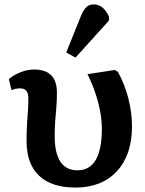

<svg xmlns="http://www.w3.org/2000/svg" viewBox="-20 -833 656 867"><path d="M321 14Q213 14 156.5 -39.5Q100 -93 100 -195Q100 -240 102 -271.5Q104 -303 106 -330.5Q108 -358 108 -390Q108 -434 71 -434Q50 -434 32 -426L20 -476Q44 -496 74.5 -507.5Q105 -519 134 -519Q237 -519 237 -415Q237 -378 234.5 -349Q232 -320 229.5 -289.5Q227 -259 227 -219Q227 -64 330 -64Q440 -64 440 -253Q440 -307 423 -371.5Q406 -436 375 -498L498 -517L512 -509Q542 -456 559 -391Q576 -326 576 -262Q576 -133 507.5 -59.5Q439 14 321 14ZM321 -573 279 -596 346 -762Q358 -790 370.5 -801.5Q383 -813 404 -813Q447 -813 472 -758V-740Z"/></svg>

Font: Literata 12pt SemiBold
Style: Regular
Weight: 600
Designer: Latin by Veronika Burian and Jose Scaglione. Greek by Irene Vlachou. Cyrillic by Vera Evstafieva.
Foundry: TypeTogether
Version: Version 3.002